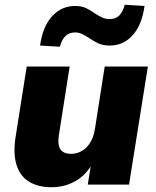

<svg xmlns="http://www.w3.org/2000/svg" viewBox="-20 -774 655 805"><path d="M195 11Q141 11 103 -11.5Q65 -34 49.5 -82Q34 -130 46 -204L92 -495H272L227 -208Q223 -183 226.5 -165Q230 -147 243 -138Q256 -129 277 -129Q303 -129 324 -141.5Q345 -154 359 -177.5Q373 -201 378 -233L419 -495H600L521 0H348L362 -88H367Q341 -40 296 -14.5Q251 11 195 11ZM231 -578 148 -583Q159 -663 198.5 -706Q238 -749 295 -749Q323 -749 343 -739Q363 -729 379 -717Q393 -708 407.5 -701Q422 -694 439 -694Q465 -694 480 -709Q495 -724 503 -754L586 -749Q575 -669 536 -626Q497 -583 440 -583Q411 -583 390.5 -593Q370 -603 353 -615Q339 -624 325 -631Q311 -638 295 -638Q270 -638 254.5 -623Q239 -608 231 -578Z"/></svg>

Font: Nunito Sans 11pt Black
Style: Italic
Weight: 900
Italic angle: -9°
Version: Version 3.101;gftools[0.9.27]